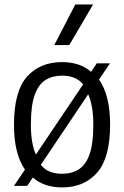

<svg xmlns="http://www.w3.org/2000/svg" viewBox="-20 -828 554 858"><path d="M422.5 -472.5Q446.5 -438.5 459.2 -388.5Q472 -338.5 472 -271Q472 -122 413.8 -56.2Q355.5 9.5 257.5 9.5Q218.5 9.5 185.5 -1.2Q152.5 -12 127 -35L101.5 2.5H42.5L91.5 -70Q68 -104 55.2 -153.5Q42.5 -203 42.5 -270.5Q42.5 -420 100.5 -485.2Q158.5 -550.5 257.5 -550.5Q296 -550.5 328.8 -540Q361.5 -529.5 387 -507L412.5 -545H471.5ZM257.5 -490Q214.5 -490 183.2 -470.5Q152 -451 135 -403.5Q118 -356 118 -272Q118 -227.5 123.8 -194.2Q129.5 -161 140.5 -137.5L351.5 -451Q334 -472 310.2 -481Q286.5 -490 257.5 -490ZM257.5 -51.5Q300 -51.5 331.5 -71Q363 -90.5 380 -138Q397 -185.5 397 -269Q397 -315 391 -348.8Q385 -382.5 374 -406.5L162.5 -91.5Q180 -69.5 204 -60.5Q228 -51.5 257.5 -51.5ZM222.5 -626.5 316.5 -808H396L289.5 -626.5Z"/></svg>

Font: Encode Sans Semi Condensed
Style: Regular
Weight: 400
Width: 4
Designer: Multiple Designers
Foundry: Impallari Type
Version: Version 3.000; ttfautohint (v1.8.3) -l 8 -r 50 -G 200 -x 14 